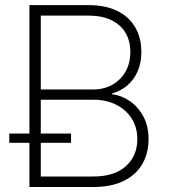

<svg xmlns="http://www.w3.org/2000/svg" viewBox="-20 -748 676 768"><path d="M97.7 0V-727.5H335Q401.9 -727.5 449 -704.3Q496.1 -681.2 520.8 -638.9Q545.4 -596.7 545.4 -540Q545.4 -496.6 530.5 -462.6Q515.6 -428.7 489.3 -406.2Q462.9 -383.8 428.2 -374V-371.1Q465.3 -366.7 498.8 -344Q532.2 -321.3 553.2 -282.5Q574.2 -243.7 574.2 -191.4Q574.2 -134.8 549.1 -91.6Q523.9 -48.3 474.6 -24.2Q425.3 0 353.5 0ZM143.1 -42H353Q437.5 -42 483.4 -83.3Q529.3 -124.5 529.3 -191.4Q529.3 -238.3 506.8 -273.7Q484.4 -309.1 444.8 -329.1Q405.3 -349.1 355 -349.1H143.1ZM143.1 -390.1H350.6Q397.5 -390.1 431.4 -410.2Q465.3 -430.2 483.4 -463.9Q501.5 -497.6 501.5 -539.1Q501.5 -607.4 457.3 -646.5Q413.1 -685.5 335 -685.5H143.1ZM17.1 -176.8V-213.9H264.2V-176.8Z"/></svg>

Font: Inter 20pt ExtraLight
Style: Regular
Weight: 250
Version: Version 4.001;git-66647c0bb